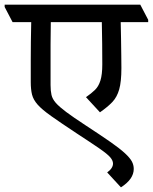

<svg xmlns="http://www.w3.org/2000/svg" viewBox="-48 -640 656 824"><path d="M471 164 412 100Q437 82 437 62Q437 49 425 35Q413 21 379 -2.5Q345 -26 279 -69Q211 -114 171.5 -142Q132 -170 113.5 -191Q95 -212 89.5 -234Q84 -256 84 -288Q84 -340 84 -381Q84 -422 84.5 -461Q85 -500 86 -545H6L-28 -610V-620H554L588 -555V-545H470Q471 -512 471.5 -474Q472 -436 472.5 -402.5Q473 -369 473 -348Q473 -289 463.5 -256Q454 -223 434 -202Q414 -181 381 -158L321 -223Q344 -239 359.5 -254Q375 -269 383 -294.5Q391 -320 391 -364Q391 -411 390.5 -451.5Q390 -492 389 -545H170Q169 -490 169 -449.5Q169 -409 169 -368.5Q169 -328 169 -275Q169 -250 173 -232.5Q177 -215 191.5 -198.5Q206 -182 236 -159.5Q266 -137 318 -103Q384 -60 425.5 -31Q467 -2 488.5 18Q510 38 518 53Q526 68 526 85Q526 129 471 164Z"/></svg>

Font: Tiro Devanagari Hindi
Style: Regular
Weight: 400
Designer: Devanagari: John Hudson & Fiona Ross. Latin: John Hudson.
Foundry: Tiro Typeworks Ltd.
Version: Version 1.52